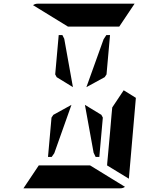

<svg xmlns="http://www.w3.org/2000/svg" viewBox="-20 -1020 856 1040"><path d="M537 -383 518 -170H498L487 -193L440 -452L529 -398ZM375 -548 287 -602 279 -617 298 -830H318L328 -810ZM650 -531 716 -490 678 -52 560 -124 561 -138 564 -170 576 -302 584 -396 588 -438ZM348 -876 159 -992Q170 -1000 184 -1000H390H514H709L626 -876H587H503H379ZM468 -124 657 -8Q646 0 632 0H426H302H107L190 -124H229H313H437ZM367 -452 274 -190 260 -170H240L259 -383L269 -398ZM448 -548 541 -807 556 -830H576L557 -617L547 -602Z"/></svg>

Font: DSEG14 Modern Mini
Style: Bold Italic
Weight: 700
Italic angle: -5°
Designer: Keshikan(Twitter:@keshinomi_88pro)
Version: Version 0.46